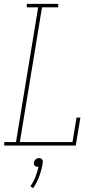

<svg xmlns="http://www.w3.org/2000/svg" viewBox="-20 -755 540 996"><path d="M2 0V-18H63L178 -717H119V-735H282V-717H198L83 -18H356L377 -145H397L373 0ZM152 221 138 212Q154 188 164 162Q174 136 180 110H176Q171 110 167 109Q163 108 160 104.5Q157 101 156 96.5Q155 92 156 88Q157 83 159 79Q161 75 165 71.5Q169 68 173.5 66.5Q178 65 183 65Q188 65 191.5 66.5Q195 68 198 71.5Q201 75 202 79Q203 83 202 88Q197 122 185 156Q173 190 152 221Z"/></svg>

Font: Iosevka Curly Slab Thin
Style: Italic
Weight: 100
Italic angle: -9°
Monospace: yes
Designer: Belleve Invis
Foundry: Belleve Invis
Version: Version 22.1.2; ttfautohint (v1.8.4)